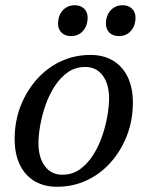

<svg xmlns="http://www.w3.org/2000/svg" viewBox="-20 -702 564 734"><path d="M198 12Q148 12 111.5 -10Q75 -32 55.5 -73Q36 -114 36 -170Q36 -238 58.5 -296Q81 -354 120.5 -398.5Q160 -443 212.5 -467.5Q265 -492 326 -492Q376 -492 412.5 -470Q449 -448 468.5 -407Q488 -366 488 -310Q488 -243 465.5 -184.5Q443 -126 403.5 -81.5Q364 -37 311.5 -12.5Q259 12 198 12ZM218 -34Q256 -34 285 -54.5Q314 -75 335.5 -108.5Q357 -142 370.5 -181.5Q384 -221 390.5 -259Q397 -297 397 -325Q397 -381 372.5 -413.5Q348 -446 306 -446Q268 -446 239 -425.5Q210 -405 188.5 -371.5Q167 -338 153.5 -298.5Q140 -259 133.5 -221.5Q127 -184 127 -155Q127 -100 151.5 -67Q176 -34 218 -34ZM434 -564Q412 -564 398.5 -577Q385 -590 385 -611Q385 -643 403 -662.5Q421 -682 449 -682Q471 -682 484.5 -669Q498 -656 498 -635Q498 -604 480.5 -584Q463 -564 434 -564ZM251 -564Q229 -564 215.5 -577Q202 -590 202 -611Q202 -643 220 -662.5Q238 -682 266 -682Q288 -682 301.5 -669Q315 -656 315 -635Q315 -604 297.5 -584Q280 -564 251 -564Z"/></svg>

Font: Platypi Light Light
Style: Italic
Weight: 300
Italic angle: -13°
Version: Version 1.200